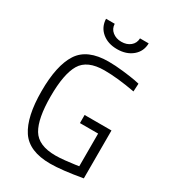

<svg xmlns="http://www.w3.org/2000/svg" viewBox="-220 -1042 1051 1170"><g transform="rotate(30 305.5 -457.5)"><path d="M355 -295V-352H544V-15Q402 10 321 10Q172 10 113.5 -78.5Q55 -167 55 -347Q55 -528 113 -617.5Q171 -707 320 -707Q367 -707 423 -700.5Q479 -694 512 -688L544 -681L541 -625Q416 -648 325 -648Q204 -648 161.5 -576Q119 -504 119 -347Q119 -191 161.5 -120Q204 -49 324 -49Q352 -49 390.5 -53Q429 -57 456 -61L483 -65V-295ZM175 -925H236Q237 -891 262.5 -870.5Q288 -850 325 -850Q363 -850 388 -870.5Q413 -891 414 -925H475Q474 -868 432 -833Q390 -798 325 -798Q260 -798 218.5 -833Q177 -868 175 -925Z"/></g></svg>

Font: TitilliumText22L Lt
Style: Thin
Weight: 300
Designer: Campivisivi
Foundry: Campivisivi
Version: 1.000